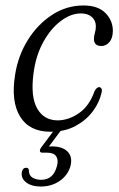

<svg xmlns="http://www.w3.org/2000/svg" viewBox="-20 -472 436 701"><path d="M275.5 -423Q238.5 -423 201.8 -395.2Q165 -367.5 138 -318.5Q111 -269.5 102.5 -205.5Q91 -119 115.8 -75.8Q140.5 -32.5 191 -32.5Q231 -33 268.5 -59Q306 -85 325 -138.5Q333 -154 342.5 -154Q347.5 -153.5 350.5 -148.2Q353.5 -143 350.5 -132.5Q343 -98 318.8 -65.5Q294.5 -33 255.5 -12Q216.5 9 164 9Q87.5 9 53.5 -46.2Q19.5 -101.5 35 -198Q45.5 -267.5 81.2 -325.2Q117 -383 169.8 -417.5Q222.5 -452 285 -452Q338 -452 365.2 -424.2Q392.5 -396.5 392 -358Q391.5 -332 379.2 -318Q367 -304 350.5 -304Q322.5 -304 323 -330.5Q323 -341 326.5 -352.2Q330 -363.5 330 -376Q330 -396.5 315.5 -409.8Q301 -423 275.5 -423ZM184.5 -6H210L158.5 63Q163.5 62.5 169 62.5Q208.5 62.5 227 81.8Q245.5 101 237.5 133.5Q228.5 167 198.8 188Q169 209 128.5 209Q94.5 209 75 193.5Q55.5 178 60 155Q63 141 75 140.5Q84.5 140 85.5 150Q85.5 169 99 176.8Q112.5 184.5 130.5 184.5Q175 184.5 188 134Q194 112 185.2 98.8Q176.5 85.5 153 85.5H135.5Q126.5 85.5 125.8 79.5Q125 73.5 131 65.5Z"/></svg>

Font: Fraunces 72pt S050 Light
Style: Italic
Weight: 300
Italic angle: -16°
Version: Version 1.000; ttfautohint (v1.8.3)